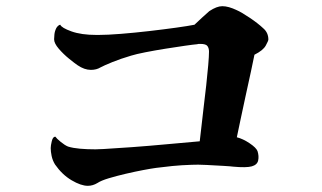

<svg xmlns="http://www.w3.org/2000/svg" viewBox="-20 -666 1040 621"><path d="M848 -538Q848 -534 839.5 -518.5Q831 -503 803 -489Q799 -469 791.5 -434Q784 -399 775 -358.5Q766 -318 758.5 -281.5Q751 -245 746 -222Q766 -217 787.5 -202.5Q809 -188 813 -177Q818 -161 815 -147Q812 -133 794.5 -128Q777 -123 734 -127Q728 -128 702.5 -129.5Q677 -131 647.5 -132.5Q618 -134 600 -133Q567 -132 537 -129Q507 -126 485 -123Q470 -121 443.5 -116Q417 -111 387 -104Q357 -97 332 -89.5Q307 -82 295 -74Q280 -65 264 -65Q242 -65 211.5 -83Q181 -101 158 -134Q150 -147 147 -161.5Q144 -176 144 -187Q144 -195 147.5 -209.5Q151 -224 159 -224Q163 -218 176.5 -207Q190 -196 200 -192Q216 -187 239 -185Q262 -183 289 -183Q294 -183 301 -183.5Q308 -184 315 -184Q351 -186 406 -190Q461 -194 520 -199.5Q579 -205 626 -209Q628 -223 631 -252Q634 -281 638.5 -317.5Q643 -354 647 -390Q651 -426 653.5 -455.5Q656 -485 656 -499Q656 -510 651 -517Q646 -524 628 -524Q627 -524 624 -524Q621 -524 618 -523Q606 -522 578 -518Q550 -514 515.5 -508.5Q481 -503 450.5 -497Q420 -491 404 -486Q370 -476 343 -465Q316 -454 305 -448Q292 -440 274 -440Q253 -440 231 -455Q222 -461 203.5 -476Q185 -491 170 -508.5Q155 -526 155 -539Q155 -544 156 -554.5Q157 -565 162 -575Q164 -579 168 -582.5Q172 -586 175 -586Q179 -576 211 -564.5Q243 -553 292 -553H299Q327 -553 371 -556.5Q415 -560 462.5 -565.5Q510 -571 549.5 -576.5Q589 -582 609 -586Q617 -594 633 -608.5Q649 -623 657 -630Q681 -646 699 -646Q719 -646 746 -633Q760 -627 787 -609Q814 -591 832 -574Q848 -560 848 -538Z"/></svg>

Font: Kaisei Tokumin
Style: Bold
Weight: 700
Designer: Font-Kai, 金井和夫
Foundry: KAZUO KANAI
Version: Version 5.003